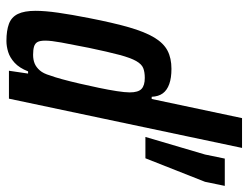

<svg xmlns="http://www.w3.org/2000/svg" viewBox="-110 -674 791 612"><g transform="rotate(90 286.0 -367.5)"><path d="M110 8Q77 8 55.5 0Q34 -8 24 -28.5Q14 -49 14 -85Q14 -115 20 -157Q26 -199 37 -255Q52 -332 66.5 -382.5Q81 -433 99 -463Q117 -493 141 -505.5Q165 -518 199 -518Q228 -518 247.5 -511Q267 -504 277 -490.5Q287 -477 288 -455H295L356 -743H451L294 0H205L214 -61H207Q196 -33 179.5 -18Q163 -3 145 2.5Q127 8 110 8ZM154 -77Q170 -77 182 -82Q194 -87 204 -98.5Q214 -110 220 -131Q225 -144 232 -169.5Q239 -195 246 -225.5Q253 -256 259.5 -287Q266 -318 270 -344Q274 -370 274 -385Q274 -412 263 -422.5Q252 -433 228 -433Q209 -433 196.5 -428Q184 -423 174 -405.5Q164 -388 154.5 -352.5Q145 -317 132 -255Q121 -200 115 -167Q109 -134 109 -116Q109 -99 113.5 -91Q118 -83 128 -80Q138 -77 154 -77ZM416 -435 472 -625 485 -688H572L559 -625L484 -435Z"/></g></svg>

Font: Saira ExtraCondensed SemiBold
Style: Italic
Weight: 600
Width: 2
Italic angle: -12°
Designer: Hector Gatti with collaboration of the Omnibus-Type team
Foundry: Omnibus-Type
Version: Version 1.101